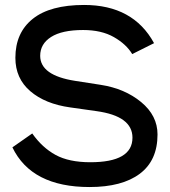

<svg xmlns="http://www.w3.org/2000/svg" viewBox="-20 -736 685 774"><path d="M263 -303Q162 -317 102 -368.5Q42 -420 42 -503Q42 -604 112 -660Q182 -716 319 -716Q517 -716 601 -562L513 -518Q489 -558 439 -586.5Q389 -615 315 -615Q230 -615 186 -587Q142 -559 142 -511Q142 -432 283 -410L386 -394Q483 -379 549 -324.5Q615 -270 615 -194Q615 -89 543.5 -35.5Q472 18 341 18Q107 18 30 -142L110 -198Q150 -141 204 -111.5Q258 -82 344 -82Q514 -82 514 -181Q514 -268 369 -288Z"/></svg>

Font: Edgecutting Lite Sharp
Style: Medium
Weight: 500
Designer: RandomMaerks (Nguyen Gia Bao)
Version: Version 1.0